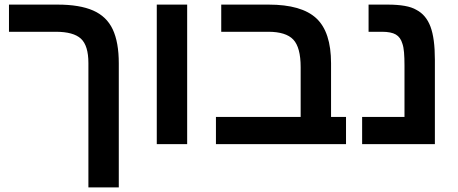

<svg xmlns="http://www.w3.org/2000/svg" viewBox="-20 -626 1989 834"><path d="M496 188H364V-351.9Q364 -428 331.5 -458Q299 -488 222 -488H19V-606H230Q326 -606 384.6 -580.3Q443.2 -554.6 469.6 -498.6Q496 -442.5 496 -351Z M661 0V-606H793V0Z M941 -488V-606H1147Q1290 -606 1354 -546.5Q1418 -487 1418 -351V-118H1483V0H918V-118H1286V-334Q1286 -420 1254 -454Q1222 -488 1145 -488Z M1869 0H1553V-118H1737V-342Q1737 -375 1735 -398.5Q1733 -422 1728 -436Q1720 -464 1699.5 -476Q1679 -488 1639 -488H1581V-606H1664Q1706 -606 1737.5 -600.5Q1769 -595 1789 -583Q1831 -561 1850 -510Q1869 -459 1869 -367Z"/></svg>

Font: Noto Sans Hebrew Droid
Style: Regular
Weight: 400
Designer: Monotype Design Team
Foundry: Monotype Imaging Inc.
Version: Version 1.100